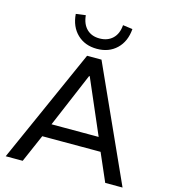

<svg xmlns="http://www.w3.org/2000/svg" viewBox="-133 -1042 1008 1146"><g transform="rotate(15 371.0 -468.5)"><path d="M10 0 324 -705H413L732 0H625L538 -200L582 -172H155L202 -200L115 0ZM367 -591 215 -232 191 -255H546L526 -232L371 -591ZM369 -760Q295 -760 247.5 -805.5Q200 -851 194 -929L254 -937Q259 -883 289 -853.5Q319 -824 368 -824Q418 -824 449 -853.5Q480 -883 484 -937L544 -929Q538 -851 490.5 -805.5Q443 -760 369 -760Z"/></g></svg>

Font: Mulish ExtraLight SemiBold
Style: Regular
Weight: 600
Version: Version 3.603